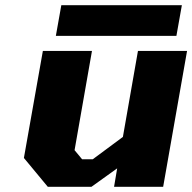

<svg xmlns="http://www.w3.org/2000/svg" viewBox="-20 -718 740 739"><path d="M195 -580 216 -698H680L659 -580ZM164 1 72 -110 145 -522H334L267 -140L296 -105H337L453 -191L511 -522H700L608 1H419L431 -70L332 1Z"/></svg>

Font: Tomorrow
Style: Bold Italic
Weight: 700
Italic angle: -10°
Designer: Tony de Marco, Monica Rizzolli
Foundry: Just in Type
Version: Version 2.002